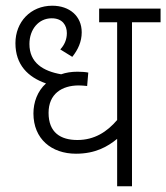

<svg xmlns="http://www.w3.org/2000/svg" viewBox="-20 -652 582 672"><path d="M542 -574V-622H327V-574H390V-232C355 -191 311 -162 251 -162C192 -162 150 -188 150 -257C150 -323 196 -353 256 -353C264 -353 276 -352 285 -351L289 -398C279 -400 265 -401 251 -401C230 -401 211 -398 194 -392C131 -403 83 -432 83 -498C83 -549 115 -588 161 -588C199 -588 214 -563 214 -536C214 -513 205 -494 191 -479L233 -453C253 -478 266 -506 266 -539C266 -596 223 -632 163 -632C87 -632 34 -575 34 -501C34 -425 78 -382 141 -360C111 -333 97 -294 97 -255C97 -166 160 -114 246 -114C314 -114 357 -139 390 -166V0H442V-574Z"/></svg>

Font: Noto Sans Devanagari UI SemiCondensed Light
Style: Regular
Weight: 300
Width: 4
Designer: Jelle Bosma - Monotype Design Team
Foundry: Monotype Imaging Inc.
Version: Version 2.004